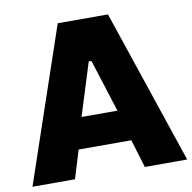

<svg xmlns="http://www.w3.org/2000/svg" viewBox="-87 -779 859 858"><g transform="rotate(-10 343.0 -350.0)"><path d="M-8 0H185L224 -128H463L502 0H694L458 -700H230ZM262 -269 337 -508H349L425 -269Z"/></g></svg>

Font: Fixel Display ExtraBold
Style: Regular
Weight: 800
Designer: AlfaBravo + MacPaw
Foundry: Kyrylo Tkachov, Marchela Mozhyna, Serhii Makarenko, Maria Weinstein, Zakhar Kryvoshyya
Version: Version 1.211